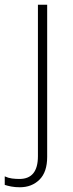

<svg xmlns="http://www.w3.org/2000/svg" viewBox="-71 -550 308 810"><path d="M13 240Q-7 240 -23 237Q-39 234 -51 230V194Q-36 201 -20.5 203Q-5 205 11 205Q89 205 89 109V-530H128V112Q128 176 95.5 208Q63 240 13 240Z"/></svg>

Font: Noto Sans Lao UI ExtLt
Style: Regular
Weight: 200
Designer: Monotype Design Team
Foundry: Monotype Imaging Inc.
Version: Version 2.000; ttfautohint (v1.8.4.7-5d5b)